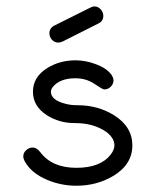

<svg xmlns="http://www.w3.org/2000/svg" viewBox="-20 -592 496 612"><path d="M309.3 -541.3Q309.3 -524.4 293 -516.8L179.2 -459.5Q172.1 -456.3 165.3 -456.3Q153.8 -456.3 145.6 -465.3Q137.5 -474.4 137.5 -485.8Q137.5 -502.7 153.3 -510.5L267.6 -567.6Q274.4 -571.5 281.5 -571.5Q292.5 -571.5 300.9 -562.3Q309.3 -553 309.3 -541.3ZM401.9 -128.7Q401.9 -67.4 340.6 -31Q288.6 0 223.4 0Q174.6 0 130.1 -18.8Q78.9 -40.3 58.3 -78.9Q54.2 -86.9 54.2 -93.5Q54.2 -105 63.5 -113.4Q72.8 -121.8 84.2 -121.8Q96.9 -121.8 108.2 -107.2Q145.8 -57.1 223.4 -57.1Q300.3 -57.1 332.8 -99.4Q344.7 -114.7 344.7 -128.7Q344.7 -152.1 318.4 -171.9Q296.6 -186.8 269.5 -193.8Q246.6 -199.7 217.8 -199.7Q168.5 -199.7 129.6 -224.6Q85 -253.2 85 -299.8Q85 -346.7 130.9 -375.2Q170.4 -399.7 220.5 -399.7Q252.2 -399.7 282.7 -388.4Q318.4 -376 334.7 -354.5Q341.8 -344.2 341.8 -335.7Q341.8 -324.5 333.1 -315.7Q324.5 -306.9 312.3 -306.9Q307.4 -306.9 281 -324.7Q254.6 -342.5 220.5 -342.5Q170.2 -342.5 147.7 -314Q142.3 -306.4 142.3 -299.8Q142.3 -272.5 189.5 -261Q205.3 -256.6 227.5 -256.6Q291.5 -256.6 342.5 -225.3Q401.9 -188.5 401.9 -128.7Z"/></svg>

Font: EnergyBar
Style: Regular
Weight: 400
Italic angle: -10°
Version: 1.0 2000-03-28